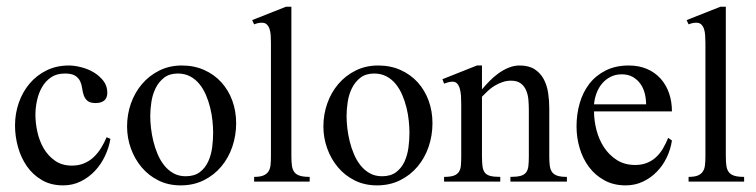

<svg xmlns="http://www.w3.org/2000/svg" viewBox="-20 -543 2261 574"><path d="M310.1 -127.9Q305.7 -101.6 293.9 -76.7Q282.2 -51.8 263.9 -32.2Q245.6 -12.7 221.4 -0.7Q197.3 11.2 168.9 11.2Q132.3 11.2 105.2 -4.6Q78.1 -20.5 60.3 -46.1Q42.5 -71.8 33.7 -103.8Q24.9 -135.7 24.9 -168Q24.9 -203.1 36.1 -235.6Q47.4 -268.1 68.4 -293Q89.4 -317.9 119.1 -332.5Q148.9 -347.2 186 -347.2Q202.6 -347.2 222.9 -342Q243.2 -336.9 260.3 -326.7Q277.3 -316.4 289.1 -301.3Q300.8 -286.1 300.8 -266.1Q300.8 -249.5 291.3 -242.2Q281.7 -234.9 266.1 -234.9Q249.5 -234.9 241.7 -241.5Q233.9 -248 230.5 -257.8Q227.1 -267.6 225.6 -279.1Q224.1 -290.5 219.5 -300.3Q214.8 -310.1 204.6 -316.7Q194.3 -323.2 173.8 -323.2Q149.4 -323.2 132.6 -311.8Q115.7 -300.3 105.5 -282.2Q95.2 -264.2 90.6 -242.4Q85.9 -220.7 85.9 -200.2Q85.9 -175.3 91.8 -148.4Q97.7 -121.6 110.8 -99.1Q124 -76.7 144.8 -62.3Q165.5 -47.9 194.8 -47.9Q215.3 -47.9 231.4 -54.7Q247.6 -61.5 260 -73.2Q272.5 -85 282 -100.3Q291.5 -115.7 298.8 -132.8Z M686 -174.8Q686 -138.2 674.6 -104.5Q663.1 -70.8 641.6 -45.2Q620.1 -19.5 589.4 -4.2Q558.6 11.2 520 11.2Q483.4 11.2 453.9 -3.4Q424.3 -18.1 403.6 -42.7Q382.8 -67.4 371.3 -99.1Q359.9 -130.9 359.9 -165Q359.9 -200.7 371.3 -233.4Q382.8 -266.1 404.3 -291.5Q425.8 -316.9 456.1 -332Q486.3 -347.2 523.9 -347.2Q560.5 -347.2 590.6 -333.7Q620.6 -320.3 641.8 -296.9Q663.1 -273.4 674.6 -241.9Q686 -210.4 686 -174.8ZM617.2 -146Q617.2 -162.1 615.2 -181.6Q613.3 -201.2 608.4 -220.9Q603.5 -240.7 595.7 -259Q587.9 -277.3 576.2 -291.7Q564.5 -306.2 548.3 -314.7Q532.2 -323.2 511.7 -323.2Q486.8 -323.2 470.7 -310.8Q454.6 -298.3 445.3 -279.5Q436 -260.7 432.6 -238.3Q429.2 -215.8 429.2 -195.8Q429.2 -179.7 431.4 -160.2Q433.6 -140.6 438.5 -120.6Q443.4 -100.6 451.4 -81.8Q459.5 -63 471.2 -48.3Q482.9 -33.7 498.8 -24.9Q514.6 -16.1 535.2 -16.1Q561.5 -16.1 577.6 -28.6Q593.8 -41 602.5 -60.3Q611.3 -79.6 614.3 -102.5Q617.2 -125.5 617.2 -146Z M739.7 0V-14.2Q757.3 -14.2 767.3 -18.3Q777.3 -22.5 782.5 -30.3Q787.6 -38.1 788.8 -49.6Q790 -61 790 -76.2V-414.6Q790 -426.8 789.3 -437.7Q788.6 -448.7 785.6 -457Q782.7 -465.3 777.3 -470.2Q772 -475.1 762.7 -475.1Q756.8 -475.1 751.5 -473.9Q746.1 -472.7 739.7 -470.2L733.9 -482.9L835 -522.9H851.1V-76.2Q851.1 -59.1 852.8 -47.4Q854.5 -35.6 860.1 -28.3Q865.7 -21 876.5 -17.6Q887.2 -14.2 905.8 -14.2V0Z M1272.9 -174.8Q1272.9 -138.2 1261.5 -104.5Q1250 -70.8 1228.5 -45.2Q1207 -19.5 1176.3 -4.2Q1145.5 11.2 1106.9 11.2Q1070.3 11.2 1040.8 -3.4Q1011.2 -18.1 990.5 -42.7Q969.7 -67.4 958.3 -99.1Q946.8 -130.9 946.8 -165Q946.8 -200.7 958.3 -233.4Q969.7 -266.1 991.2 -291.5Q1012.7 -316.9 1043 -332Q1073.2 -347.2 1110.8 -347.2Q1147.5 -347.2 1177.5 -333.7Q1207.5 -320.3 1228.8 -296.9Q1250 -273.4 1261.5 -241.9Q1272.9 -210.4 1272.9 -174.8ZM1204.1 -146Q1204.1 -162.1 1202.1 -181.6Q1200.2 -201.2 1195.3 -220.9Q1190.4 -240.7 1182.6 -259Q1174.8 -277.3 1163.1 -291.7Q1151.4 -306.2 1135.3 -314.7Q1119.1 -323.2 1098.6 -323.2Q1073.7 -323.2 1057.6 -310.8Q1041.5 -298.3 1032.2 -279.5Q1022.9 -260.7 1019.5 -238.3Q1016.1 -215.8 1016.1 -195.8Q1016.1 -179.7 1018.3 -160.2Q1020.5 -140.6 1025.4 -120.6Q1030.3 -100.6 1038.3 -81.8Q1046.4 -63 1058.1 -48.3Q1069.8 -33.7 1085.7 -24.9Q1101.6 -16.1 1122.1 -16.1Q1148.4 -16.1 1164.6 -28.6Q1180.7 -41 1189.5 -60.3Q1198.2 -79.6 1201.2 -102.5Q1204.1 -125.5 1204.1 -146Z M1505.9 0V-14.2Q1524.9 -14.2 1535.9 -17.1Q1546.9 -20 1552.5 -27.1Q1558.1 -34.2 1559.6 -46.1Q1561 -58.1 1561 -76.2V-213.9Q1561 -228 1559.8 -243.7Q1558.6 -259.3 1553.2 -272.2Q1547.9 -285.2 1537.1 -293.5Q1526.4 -301.8 1507.8 -301.8Q1494.6 -301.8 1482.4 -297.6Q1470.2 -293.5 1459.2 -286.9Q1448.2 -280.3 1438.7 -271.5Q1429.2 -262.7 1420.9 -253.9V-76.2Q1420.9 -58.6 1422.4 -46.6Q1423.8 -34.7 1429.2 -27.3Q1434.6 -20 1445.6 -17.1Q1456.5 -14.2 1475.6 -14.2V0H1307.6V-14.2Q1326.2 -14.2 1336.4 -17.8Q1346.7 -21.5 1351.8 -29.1Q1356.9 -36.6 1357.9 -48.3Q1358.9 -60.1 1358.9 -76.2V-231.4Q1358.9 -244.1 1358.2 -256.1Q1357.4 -268.1 1354.7 -277.6Q1352.1 -287.1 1346.9 -293Q1341.8 -298.8 1333 -298.8Q1326.7 -298.8 1320.3 -297.1Q1314 -295.4 1307.6 -293L1302.7 -306.2L1405.8 -347.2H1420.9V-275.9Q1431.2 -288.1 1443.6 -300.8Q1456.1 -313.5 1470.2 -323.7Q1484.4 -334 1500.5 -340.6Q1516.6 -347.2 1533.7 -347.2Q1561 -347.2 1578.4 -335.9Q1595.7 -324.7 1605.5 -306.4Q1615.2 -288.1 1618.7 -265.4Q1622.1 -242.7 1622.1 -220.2V-76.2Q1622.1 -60.1 1623.5 -48.3Q1625 -36.6 1630.1 -29.1Q1635.3 -21.5 1645.8 -17.8Q1656.2 -14.2 1674.8 -14.2V0Z M1988.8 -123Q1984.9 -96.7 1973.4 -72.5Q1961.9 -48.3 1943.8 -29.8Q1925.8 -11.2 1902.1 0Q1878.4 11.2 1850.6 11.2Q1814.5 11.2 1786.9 -3.9Q1759.3 -19 1740.7 -43.9Q1722.2 -68.8 1712.9 -100.3Q1703.6 -131.8 1703.6 -165Q1703.6 -201.7 1713.1 -234.6Q1722.7 -267.6 1741.9 -292.5Q1761.2 -317.4 1790.8 -332.3Q1820.3 -347.2 1859.9 -347.2Q1890.1 -347.2 1914.1 -336.9Q1938 -326.7 1954.6 -308.3Q1971.2 -290 1980 -264.9Q1988.8 -239.7 1988.8 -210H1755.9Q1755.9 -182.6 1763.2 -154.3Q1770.5 -126 1785.6 -102.8Q1800.8 -79.6 1824 -64.7Q1847.2 -49.8 1878.9 -49.8Q1898.4 -49.8 1913.8 -55.9Q1929.2 -62 1941.2 -73Q1953.1 -84 1961.9 -98.9Q1970.7 -113.8 1977.5 -130.9ZM1911.6 -231Q1911.6 -247.6 1907.5 -263.9Q1903.3 -280.3 1894.3 -292.7Q1885.3 -305.2 1871.6 -313Q1857.9 -320.8 1838.9 -320.8Q1819.8 -320.8 1805.2 -313.2Q1790.5 -305.7 1780 -293.2Q1769.5 -280.8 1763.4 -264.4Q1757.3 -248 1755.9 -231Z M2038.6 0V-14.2Q2056.2 -14.2 2066.2 -18.3Q2076.2 -22.5 2081.3 -30.3Q2086.4 -38.1 2087.6 -49.6Q2088.9 -61 2088.9 -76.2V-414.6Q2088.9 -426.8 2088.1 -437.7Q2087.4 -448.7 2084.5 -457Q2081.5 -465.3 2076.2 -470.2Q2070.8 -475.1 2061.5 -475.1Q2055.7 -475.1 2050.3 -473.9Q2044.9 -472.7 2038.6 -470.2L2032.7 -482.9L2133.8 -522.9H2149.9V-76.2Q2149.9 -59.1 2151.6 -47.4Q2153.3 -35.6 2158.9 -28.3Q2164.6 -21 2175.3 -17.6Q2186 -14.2 2204.6 -14.2V0Z"/></svg>

Font: Scheherazade
Style: Regular
Weight: 400
Designer: SIL International
Foundry: SIL International
Version: Version 2.100 (build 932/914)